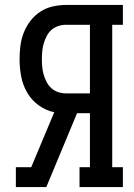

<svg xmlns="http://www.w3.org/2000/svg" viewBox="-20 -755 540 775"><path d="M44 0V-80H106L199 -302Q165 -309 136 -330Q107 -351 89.5 -381.5Q72 -412 65.5 -446.5Q59 -481 59 -516Q59 -544 62.5 -571Q66 -598 76 -623.5Q86 -649 103 -671Q120 -693 143 -708Q166 -723 193 -729Q220 -735 247 -735H476V-655H433V-80H476V0H301V-80H343V-298H291L167 0ZM247 -378H343V-655H247Q231 -655 215.5 -650Q200 -645 188 -634.5Q176 -624 168.5 -609.5Q161 -595 156.5 -579.5Q152 -564 150.5 -548Q149 -532 149 -516Q149 -500 150.5 -484Q152 -468 156.5 -453Q161 -438 168.5 -423.5Q176 -409 188 -398.5Q200 -388 215.5 -383Q231 -378 247 -378Z"/></svg>

Font: Iosevka Slab Medium
Style: Regular
Weight: 500
Monospace: yes
Designer: Belleve Invis
Foundry: Belleve Invis
Version: Version 11.1.1; ttfautohint (v1.8.3)